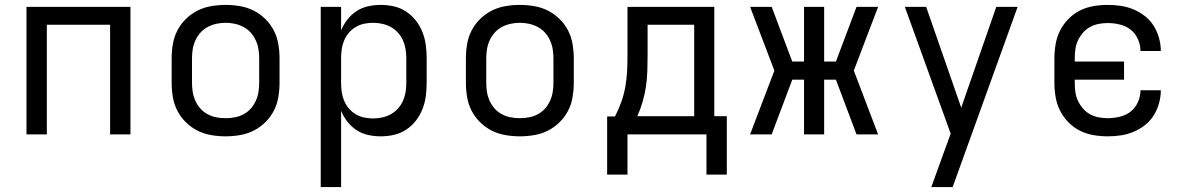

<svg xmlns="http://www.w3.org/2000/svg" viewBox="-20 -548 4840 783"><path d="M88 0V-520H512V0H429V-447H171V0Z M900 8Q871 8 841.5 3Q812 -2 786 -15Q760 -28 738.5 -49Q717 -70 703.5 -96Q690 -122 685 -151.5Q680 -181 680 -210V-310Q680 -339 685 -368.5Q690 -398 703.5 -424Q717 -450 738.5 -471Q760 -492 786 -505Q812 -518 841.5 -523Q871 -528 900 -528Q929 -528 958.5 -523Q988 -518 1014 -505Q1040 -492 1061.5 -471Q1083 -450 1096.5 -424Q1110 -398 1115 -368.5Q1120 -339 1120 -310V-210Q1120 -181 1115 -151.5Q1110 -122 1096.5 -96Q1083 -70 1061.5 -49Q1040 -28 1014 -15Q988 -2 958.5 3Q929 8 900 8ZM900 -66Q919 -66 937.5 -69.5Q956 -73 973 -82Q990 -91 1002.5 -105Q1015 -119 1023 -136.5Q1031 -154 1034 -172.5Q1037 -191 1037 -210V-310Q1037 -329 1034 -347.5Q1031 -366 1023 -383.5Q1015 -401 1002.5 -415Q990 -429 973 -438Q956 -447 937.5 -451Q919 -455 900 -455Q881 -455 862.5 -451Q844 -447 827 -438Q810 -429 797.5 -415Q785 -401 777 -383.5Q769 -366 766 -347.5Q763 -329 763 -310V-210Q763 -191 766 -172.5Q769 -154 777 -136.5Q785 -119 797.5 -105Q810 -91 827 -82Q844 -73 862.5 -69.5Q881 -66 900 -66Z M1288 215V-520H1371V-424Q1381 -448 1397 -468.5Q1413 -489 1434.5 -503Q1456 -517 1481.5 -522.5Q1507 -528 1532 -528Q1560 -528 1586.5 -522Q1613 -516 1636 -501Q1659 -486 1676 -464Q1693 -442 1703 -416.5Q1713 -391 1716.5 -364Q1720 -337 1720 -310V-210Q1720 -183 1716.5 -156Q1713 -129 1703 -103.5Q1693 -78 1676 -56Q1659 -34 1636 -19Q1613 -4 1586.5 2Q1560 8 1532 8Q1507 8 1481.5 2.5Q1456 -3 1434.5 -17Q1413 -31 1397 -51.5Q1381 -72 1371 -96V215ZM1501 -65Q1520 -65 1538.5 -69Q1557 -73 1573.5 -82Q1590 -91 1603 -105.5Q1616 -120 1623.5 -137Q1631 -154 1634 -172.5Q1637 -191 1637 -210V-310Q1637 -329 1634 -347.5Q1631 -366 1623.5 -383Q1616 -400 1603 -414.5Q1590 -429 1573.5 -438Q1557 -447 1538.5 -451Q1520 -455 1501 -455Q1482 -455 1464 -451Q1446 -447 1430 -437.5Q1414 -428 1402 -413.5Q1390 -399 1383 -382Q1376 -365 1373.5 -346.5Q1371 -328 1371 -310V-210Q1371 -192 1373.5 -173.5Q1376 -155 1383 -138Q1390 -121 1402 -106.5Q1414 -92 1430 -82.5Q1446 -73 1464 -69Q1482 -65 1501 -65Z M2100 8Q2071 8 2041.5 3Q2012 -2 1986 -15Q1960 -28 1938.5 -49Q1917 -70 1903.5 -96Q1890 -122 1885 -151.5Q1880 -181 1880 -210V-310Q1880 -339 1885 -368.5Q1890 -398 1903.5 -424Q1917 -450 1938.5 -471Q1960 -492 1986 -505Q2012 -518 2041.5 -523Q2071 -528 2100 -528Q2129 -528 2158.5 -523Q2188 -518 2214 -505Q2240 -492 2261.5 -471Q2283 -450 2296.5 -424Q2310 -398 2315 -368.5Q2320 -339 2320 -310V-210Q2320 -181 2315 -151.5Q2310 -122 2296.5 -96Q2283 -70 2261.5 -49Q2240 -28 2214 -15Q2188 -2 2158.5 3Q2129 8 2100 8ZM2100 -66Q2119 -66 2137.5 -69.5Q2156 -73 2173 -82Q2190 -91 2202.5 -105Q2215 -119 2223 -136.5Q2231 -154 2234 -172.5Q2237 -191 2237 -210V-310Q2237 -329 2234 -347.5Q2231 -366 2223 -383.5Q2215 -401 2202.5 -415Q2190 -429 2173 -438Q2156 -447 2137.5 -451Q2119 -455 2100 -455Q2081 -455 2062.5 -451Q2044 -447 2027 -438Q2010 -429 1997.5 -415Q1985 -401 1977 -383.5Q1969 -366 1966 -347.5Q1963 -329 1963 -310V-210Q1963 -191 1966 -172.5Q1969 -154 1977 -136.5Q1985 -119 1997.5 -105Q2010 -91 2027 -82Q2044 -73 2062.5 -69.5Q2081 -66 2100 -66Z M2456 164V-73H2488Q2503 -102 2514 -133Q2525 -164 2530.5 -196Q2536 -228 2537.5 -260.5Q2539 -293 2539 -325V-520H2893V-74H2944V164H2861V0H2539V164ZM2579 -74H2811V-447H2621V-325Q2621 -293 2620 -260.5Q2619 -228 2614.5 -196.5Q2610 -165 2601 -134Q2592 -103 2579 -74Z M3039 0 3138 -260 3039 -520H3127L3211 -297H3259V-520H3341V-297H3389L3473 -520H3561L3462 -260L3561 0H3473L3389 -223H3341V0H3259V-223H3211L3127 0Z M3778 215Q3791 180 3803.5 144.5Q3816 109 3829 74L3857 -3L3758 -277L3670 -520H3757L3900 -109L4043 -520H4130L3865 215Z M4498 8Q4468 8 4439 3Q4410 -2 4384 -15Q4358 -28 4337 -49.5Q4316 -71 4303 -97Q4290 -123 4285 -152Q4280 -181 4280 -210V-310Q4280 -339 4285 -368Q4290 -397 4303 -423Q4316 -449 4337 -470.5Q4358 -492 4384 -505Q4410 -518 4439 -523Q4468 -528 4498 -528Q4525 -528 4551.5 -524Q4578 -520 4603 -509.5Q4628 -499 4649.5 -482Q4671 -465 4685 -442.5Q4699 -420 4706.5 -393.5Q4714 -367 4714 -340H4631Q4631 -365 4620.5 -388.5Q4610 -412 4591 -427Q4572 -442 4547 -448Q4522 -454 4498 -454Q4479 -454 4460.5 -450.5Q4442 -447 4425.5 -438Q4409 -429 4396.5 -414.5Q4384 -400 4376 -383Q4368 -366 4365.5 -347.5Q4363 -329 4363 -310V-297H4564V-223H4363V-210Q4363 -191 4365.5 -172.5Q4368 -154 4376 -137Q4384 -120 4396.5 -105.5Q4409 -91 4425.5 -82Q4442 -73 4460.5 -69.5Q4479 -66 4498 -66Q4522 -66 4547 -72Q4572 -78 4591 -93Q4610 -108 4620.5 -131.5Q4631 -155 4631 -180H4714Q4714 -153 4706.5 -126.5Q4699 -100 4685 -77.5Q4671 -55 4649.5 -38Q4628 -21 4603 -10.5Q4578 0 4551.5 4Q4525 8 4498 8Z"/></svg>

Font: Iosevka Fixed Extended
Style: Regular
Weight: 400
Width: 7
Monospace: yes
Designer: Belleve Invis
Foundry: Belleve Invis
Version: Version 24.1.1; ttfautohint (v1.8.4)